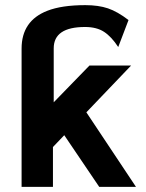

<svg xmlns="http://www.w3.org/2000/svg" viewBox="-20 -727 567 747"><path d="M64 0V-538Q64 -646 164 -685Q220 -707 312 -707Q363 -707 400 -694.5Q437 -682 480 -649L440 -544Q414 -584 385 -603Q356 -622 311 -622Q189 -622 189 -539V-329L328 -472H490L316 -290L509 0H366L230 -201L186 -155V0Z"/></svg>

Font: Coval
Style: Heavy
Weight: 900
Foundry: Context Ltd
Version: Version 001.000